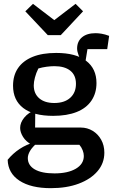

<svg xmlns="http://www.w3.org/2000/svg" viewBox="-20 -775 589 1001"><path d="M245 206Q141 206 81.5 167Q22 128 20 58Q47 25 82.5 1.5Q118 -22 162 -34H178Q148 -8 136.5 12Q125 32 125 49Q125 87 161 108Q197 129 264 129Q334 129 375.5 104.5Q417 80 417 38Q417 24 411 8.5Q405 -7 394 -20H146Q115 -37 100 -61.5Q85 -86 85 -108Q85 -136 106.5 -162Q128 -188 164 -202L163 -110H401Q435 -110 463 -93Q491 -76 507.5 -46.5Q524 -17 524 21Q524 76 488.5 117.5Q453 159 390.5 182.5Q328 206 245 206ZM257 -171Q154 -171 101 -212Q48 -253 48 -328Q48 -382 74 -420Q100 -458 150 -478.5Q200 -499 273 -499Q375 -499 429 -458Q483 -417 483 -342Q483 -289 456.5 -250Q430 -211 379.5 -191Q329 -171 257 -171ZM263 -238Q316 -238 346 -265Q376 -292 376 -338Q376 -383 346.5 -406.5Q317 -430 264 -430Q245 -430 222.5 -427Q200 -424 180 -418Q168 -394 162 -370.5Q156 -347 156 -330Q156 -287 184.5 -262.5Q213 -238 263 -238ZM413 -445Q398 -465 390 -486Q382 -507 382 -522Q382 -559 407.5 -580.5Q433 -602 478 -602Q493 -602 510.5 -599Q528 -596 549 -588L539 -519H436L424 -445ZM229 -592 112 -716 152 -755 263 -670 374 -755 413 -716 297 -592Z"/></svg>

Font: Piazzolla 24pt SemiBold
Style: Regular
Weight: 600
Designer: Juan Pablo del Peral
Foundry: Huerta Tipografica
Version: Version 2.005